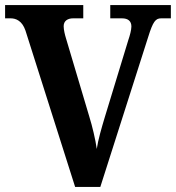

<svg xmlns="http://www.w3.org/2000/svg" viewBox="-20 -734 691 754"><path d="M80 -614 275 0H374L562 -589C581 -650 591 -662 613 -662H651V-714H413V-662H459C483 -662 496 -651 496 -630C496 -617 490 -594 484 -577L391 -272C379 -232 365 -184 360 -149C355 -186 342 -240 331 -275L239 -584C235 -597 230 -617 230 -631C230 -653 247 -662 267 -662H307V-714H0V-662H22C43 -662 67 -652 80 -614Z"/></svg>

Font: Noto Serif Bengali SemiCondensed
Style: Bold
Weight: 700
Width: 4
Designer: Juan Bruce, Universal Thirst, Indian Type Foundry and the Monotype Design Team.
Foundry: Monotype Imaging Inc.
Version: Version 2.003